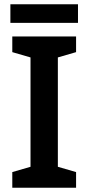

<svg xmlns="http://www.w3.org/2000/svg" viewBox="-20 -886 417 906"><path d="M38 0V-74L124 -99V-615L38 -640V-714H339V-640L253 -615V-99L339 -74V0ZM348 -866V-778H29V-866Z"/></svg>

Font: Noto Sans Symbols SemiBold
Style: Regular
Weight: 600
Version: Version 2.002